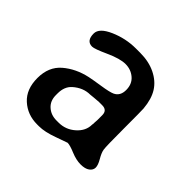

<svg xmlns="http://www.w3.org/2000/svg" viewBox="-129 -631 774 774"><g transform="rotate(45 258.0 -244.0)"><path d="M214.8 -61.5H227.5Q267.6 -61.5 298.1 -88.6Q328.6 -115.7 328.6 -151.4L329.6 -157.7V-164.1L330.6 -179.2V-207Q330.6 -235.4 301.8 -235.4H279.8L276.4 -234.9L257.3 -233.4Q243.7 -231.4 237.8 -231.4Q198.2 -231.4 164.6 -201.7Q141.1 -180.7 141.1 -142.1V-132.3Q141.1 -99.6 162.4 -80.6Q183.6 -61.5 214.8 -61.5ZM106 -373.5Q73.2 -373.5 73.2 -415.5Q73.2 -446.8 126.2 -470Q179.2 -493.2 236.3 -493.2H260.7Q310.1 -493.2 347.7 -474.9Q385.3 -456.5 405 -425.3Q424.8 -394 429.2 -343.8Q430.2 -332 430.2 -230Q430.2 -127.9 432.9 -112.5Q435.5 -97.2 448.5 -75.2Q461.4 -53.2 461.4 -39.1Q461.4 -24.9 448 -14.9Q434.6 -4.9 409.2 -4.9Q383.8 -4.9 354 -17.3Q324.2 -29.8 310.5 -29.8Q309.1 -29.8 261.7 -12.5Q214.4 4.9 181.6 4.9H170.9Q116.2 4.9 77.9 -29.8Q39.6 -64.5 39.6 -128.4Q39.6 -192.4 81.5 -228.3Q123.5 -264.2 183.6 -277.3Q201.7 -281.2 243.7 -287.6Q285.6 -293.9 300.8 -300.8Q327.1 -313 327.1 -346.9Q327.1 -380.9 304.7 -400.1Q282.2 -419.4 251.2 -419.4Q220.2 -419.4 169.9 -396.5Q119.6 -373.5 106 -373.5Z"/></g></svg>

Font: Averia Gruesa Libre
Style: Regular
Weight: 500
Italic angle: -1.70001°
Version: Version 1.001